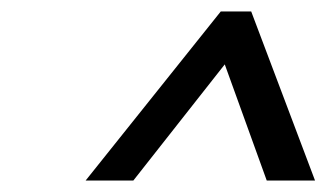

<svg xmlns="http://www.w3.org/2000/svg" viewBox="-20 -690 568 334"><path d="M444 -376H528L417 -670H364L129 -376H212L371 -578Z"/></svg>

Font: LT Wave Text Italic
Style: Regular
Weight: 400
Designer: Daniel Lyons
Version: Version 2.5 (Glyphs App)